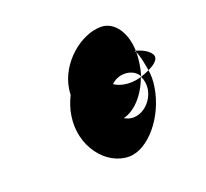

<svg xmlns="http://www.w3.org/2000/svg" viewBox="-84 -774 671 626"><g transform="rotate(-20 251.5 -460.5)"><path d="M133 -435C117 -333 186 -246 265 -246C331 -246 405 -332 420 -433C423 -452 423 -472 420 -489C409 -484 399 -480 390 -477C397 -464 399 -449 397 -433C391 -394 358 -361 321 -361C310 -361 299 -365 291 -370C331 -379 370 -422 389 -477C377 -473 364 -471 350 -471C328 -471 309 -477 296 -486C309 -499 325 -505 343 -505C364 -505 382 -495 391 -479C395 -492 398 -506 400 -520C402 -533 403 -546 403 -558L400 -563H403C401 -628 368 -675 322 -675C252 -675 169 -606 156 -521C155 -514 154 -507 154 -500C144 -480 136 -457 133 -435ZM390 -477 391 -479C391 -478 389 -478 389 -477ZM403 -563V-559C411 -539 416 -515 420 -489C439 -498 453 -509 455 -520C458 -537 433 -555 403 -563Z"/></g></svg>

Font: Ampere
Style: SCSuCndIta
Weight: 400
Version: Version 1